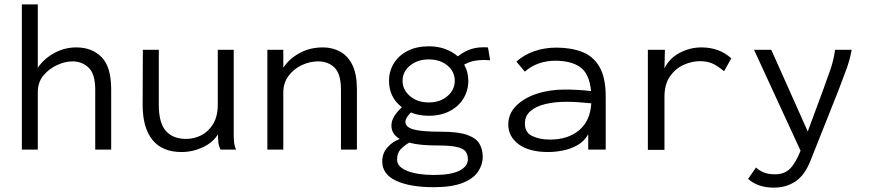

<svg xmlns="http://www.w3.org/2000/svg" viewBox="-20 -685 3981 879"><path d="M80 0V-665H153V-375Q183 -418 230 -443Q277 -468 329 -468Q401 -468 445 -423.5Q489 -379 489 -276V0H416V-274Q416 -346 386 -375Q356 -404 312 -404Q278 -404 241 -387Q204 -370 178.5 -339Q153 -308 153 -263V0Z M811 11Q723 11 678 -44.5Q633 -100 633 -205L634 -457H707V-205Q707 -123 739 -86Q771 -49 832 -49Q868 -49 901 -65.5Q934 -82 955.5 -117Q977 -152 977 -207V-457H1050V-71Q1050 -53 1051.5 -35.5Q1053 -18 1061 0H990Q981 -17 979.5 -35Q978 -53 978 -70Q954 -32 908 -10.5Q862 11 811 11Z M1204 0V-457H1277V-375Q1304 -416 1351.5 -442Q1399 -468 1458 -468Q1502 -468 1537.5 -448.5Q1573 -429 1593.5 -387Q1614 -345 1614 -276V0H1541V-274Q1541 -346 1512 -375Q1483 -404 1436 -404Q1398 -404 1361 -386.5Q1324 -369 1300.5 -337Q1277 -305 1277 -262V0Z M1943 -155Q1898 -155 1861 -170Q1836 -145 1836 -127Q1836 -103 1873 -92.5Q1910 -82 2000 -82Q2079 -82 2120 -67Q2161 -52 2175.5 -26Q2190 0 2190 33Q2190 69 2168.5 101Q2147 133 2097.5 152.5Q2048 172 1966 172Q1857 172 1793.5 142.5Q1730 113 1730 54Q1730 17 1753 -9.5Q1776 -36 1810 -49Q1772 -71 1772 -110Q1772 -132 1785 -153Q1798 -174 1820 -194Q1761 -239 1761 -315Q1761 -359 1783 -395Q1805 -431 1846 -452Q1887 -473 1943 -473Q1985 -473 2018.5 -460.5Q2052 -448 2076 -427Q2105 -450 2137.5 -460.5Q2170 -471 2214 -468L2224 -409Q2191 -412 2161 -408Q2131 -404 2105 -389Q2124 -356 2124 -315Q2124 -271 2102 -234.5Q2080 -198 2039 -176.5Q1998 -155 1943 -155ZM1943 -216Q1995 -216 2028.5 -245Q2062 -274 2062 -315Q2062 -357 2028.5 -385Q1995 -413 1943 -413Q1892 -413 1857.5 -385Q1823 -357 1823 -315Q1823 -274 1857 -245Q1891 -216 1943 -216ZM1798 46Q1798 79 1844.5 97.5Q1891 116 1967 116Q2044 116 2083 96.5Q2122 77 2122 44Q2122 22 2111 8Q2100 -6 2070 -12.5Q2040 -19 1983 -19Q1944 -19 1911.5 -22Q1879 -25 1853 -32Q1827 -16 1812.5 0.5Q1798 17 1798 46Z M2490 11Q2402 11 2354.5 -24.5Q2307 -60 2307 -115Q2307 -164 2342.5 -200Q2378 -236 2436.5 -255.5Q2495 -275 2566 -275Q2592 -275 2622.5 -273.5Q2653 -272 2686 -268Q2678 -348 2636.5 -377.5Q2595 -407 2521 -407Q2484 -407 2448 -395Q2412 -383 2383 -357L2344 -403Q2380 -435 2427 -451Q2474 -467 2527 -467Q2595 -467 2646 -447Q2697 -427 2725 -378Q2753 -329 2753 -243V0H2673V-70Q2654 -37 2622 -19.5Q2590 -2 2555 4.5Q2520 11 2490 11ZM2383 -119Q2383 -78 2417 -62Q2451 -46 2498 -46Q2580 -46 2631 -88.5Q2682 -131 2687 -212Q2659 -215 2628.5 -217Q2598 -219 2573 -219Q2519 -219 2476 -208.5Q2433 -198 2408 -176Q2383 -154 2383 -119Z M2946 1V-457H3024L3022 -372Q3044 -418 3091.5 -443Q3139 -468 3191 -468Q3273 -468 3328 -418L3295 -359Q3262 -386 3238.5 -395.5Q3215 -405 3185 -405Q3147 -405 3109.5 -388Q3072 -371 3047 -335Q3022 -299 3022 -242V1Z M3523 174Q3449 174 3405 134L3441 82Q3459 98 3479.5 105.5Q3500 113 3528 113Q3571 113 3597 87Q3623 61 3645 5L3432 -457H3511L3678 -83L3749 -275Q3766 -321 3781.5 -366Q3797 -411 3803 -457H3879Q3871 -411 3853.5 -364Q3836 -317 3818 -270L3690 52Q3663 119 3620.5 146.5Q3578 174 3523 174Z"/></svg>

Font: Inconsolata SemiExpanded Thin
Style: Regular
Weight: 100
Width: 6
Monospace: yes
Designer: Raph Levien, Cyreal, Brenton Simpson
Foundry: Raph Levien, Cyreal, Google
Version: Version 3.100; ttfautohint (v1.8.4.7-5d5b)